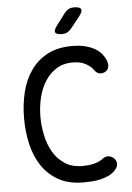

<svg xmlns="http://www.w3.org/2000/svg" viewBox="-62 -996 725 1052"><g transform="rotate(-5 300.0 -470.0)"><path d="M60 -367Q60 -443 76.5 -510.5Q93 -578 128.5 -629Q164 -680 220 -710Q276 -740 356 -740Q398 -740 429 -732Q460 -724 482 -711Q504 -698 518 -681Q532 -664 539 -646Q548 -622 543.5 -606.5Q539 -591 525 -583Q511 -575 494.5 -577.5Q478 -580 464 -600Q451 -619 423 -634.5Q395 -650 351 -650Q300 -650 262.5 -626.5Q225 -603 200 -564Q175 -525 162.5 -474Q150 -423 150 -367Q150 -319 160.5 -268Q171 -217 195 -175Q219 -133 259 -106.5Q299 -80 358 -80Q372 -80 387.5 -81.5Q403 -83 417.5 -86.5Q432 -90 445 -95.5Q458 -101 467 -108Q484 -122 502 -120.5Q520 -119 533 -106Q546 -93 546 -75Q546 -57 526 -37Q511 -22 491 -13Q471 -4 448 1.5Q425 7 401 8.5Q377 10 354 10Q274 10 218 -21Q162 -52 127 -104Q92 -156 76 -224Q60 -292 60 -367ZM308 -810Q277 -810 271 -822Q265 -834 284 -859L333 -924Q343 -937 355.5 -943.5Q368 -950 385 -950Q417 -950 423.5 -937.5Q430 -925 410 -899L358 -834Q348 -822 336 -816Q324 -810 308 -810Z"/></g></svg>

Font: Maple Mono NF CN
Style: Regular
Weight: 400
Monospace: yes
Designer: subframe7536
Version: Version 7.000